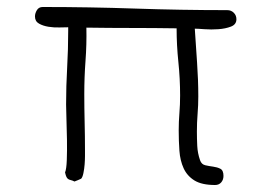

<svg xmlns="http://www.w3.org/2000/svg" viewBox="-20 -527 776 549"><path d="M656 -472Q656 -457 640.5 -451Q625 -445 604.5 -443.5Q584 -442 564.5 -443.5Q545 -445 537 -445Q540 -397 543.5 -348Q547 -299 547 -251Q547 -226 545 -201.5Q543 -177 543 -151Q543 -131 544 -110Q545 -89 552 -69Q556 -57 567 -54.5Q578 -52 589.5 -50.5Q601 -49 610 -44.5Q619 -40 619 -24Q619 -13 612.5 -5.5Q606 2 595 2Q557 2 536 -11Q515 -24 505 -46Q495 -68 493 -96Q491 -124 491 -154Q491 -179 493 -203.5Q495 -228 495 -254Q495 -302 490 -350Q485 -398 485 -446Q420 -447 356 -447Q292 -447 227 -448Q228 -400 224.5 -353Q221 -306 221 -258Q221 -218 222 -178Q223 -138 223 -98V-81Q223 -70 222 -57Q221 -44 218.5 -32Q216 -20 212 -16Q207 -14 203 -12Q199 -10 193 -8Q187 -11 182.5 -12Q178 -13 175 -15Q172 -17 170 -21Q168 -25 166 -34Q170 -43 171 -69.5Q172 -96 171.5 -127Q171 -158 170 -186.5Q169 -215 169 -228Q169 -281 172 -333.5Q175 -386 175 -439V-449Q166 -449 150 -448.5Q134 -448 118.5 -450.5Q103 -453 91.5 -459.5Q80 -466 80 -480Q80 -489 85.5 -498Q91 -507 102 -507Q235 -507 366 -502.5Q497 -498 630 -498Q641 -498 648.5 -490.5Q656 -483 656 -472Z"/></svg>

Font: Wynona
Style: Regular
Weight: 400
Italic angle: -12°
Designer: Kanati
Foundry: Kanati and Michael Everson
Version: Version 2.000